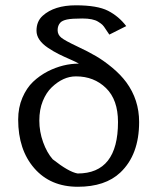

<svg xmlns="http://www.w3.org/2000/svg" viewBox="-20 -693 585 727"><path d="M273.9 -36.1Q426.8 -36.1 426.8 -231Q426.8 -315.4 381.3 -359.6Q335.9 -403.8 268.1 -403.8Q268.1 -403.8 267.1 -403.8Q219.2 -403.8 175.8 -362.3Q155.3 -342.8 142.1 -310.5Q128.9 -278.3 128.9 -236.3Q128.9 -194.3 143.3 -154.5Q157.7 -114.7 179.7 -89.8Q240.2 -42 273.9 -36.1ZM278.8 -452.1Q269 -458 245.4 -468.3Q221.7 -478.5 202.1 -488.3Q182.6 -498 162.1 -511.7Q118.2 -541 118.2 -576.7Q118.2 -612.3 141.6 -633.3Q185.5 -672.9 267.1 -672.9Q348.6 -672.9 389.2 -652.1Q429.7 -631.3 458 -594.2L394 -562Q390.1 -566.9 381.3 -580.8Q372.6 -594.7 367.7 -599.1Q363.3 -603.5 351.6 -610.8Q332.5 -623 291.7 -623Q251 -623 233.4 -619.1Q215.8 -615.2 208.5 -607.4Q198.2 -596.2 198.2 -578.9Q198.2 -561.5 212.2 -550.3Q226.1 -539.1 270.3 -518.3Q314.5 -497.6 344 -480.2Q373.5 -462.9 405 -436.8Q436.5 -410.6 458 -381.8Q506.8 -315.4 506.8 -231Q506.8 -106.9 435.5 -39.6Q378.4 14.2 274.7 14.2Q170.9 14.2 109.9 -55.9Q48.8 -126 48.8 -240.2Q48.8 -285.6 64.7 -322.8Q80.6 -359.9 105.2 -383.3Q129.9 -406.7 161.1 -422.9Q218.8 -452.1 278.8 -452.1Z"/></svg>

Font: Pfennig
Style: Medium
Weight: 500
Version: Version 20120410 ; ttfautohint (v0.8)